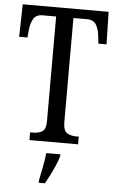

<svg xmlns="http://www.w3.org/2000/svg" viewBox="-61 -755 617 1018"><g transform="rotate(5 247.0 -246.5)"><path d="M116 0V-41H131Q160 -41 180 -52.5Q200 -64 200 -108V-665H127Q93 -665 79 -640Q65 -615 62 -582L58 -541H14L18 -714H475L479 -541H436L431 -582Q428 -615 414 -640Q400 -665 365 -665H292V-113Q292 -66 312 -53.5Q332 -41 360 -41H375V0ZM185 208Q192 174 199.5 136Q207 98 211 61H286V71Q280 92 268.5 119Q257 146 243.5 173Q230 200 218 221H185Z"/></g></svg>

Font: Noto Serif Hebrew ExtraCondensed
Style: Regular
Weight: 400
Width: 2
Designer: Monotype Design Team
Foundry: Monotype Imaging Inc.
Version: Version 2.004; ttfautohint (v1.8.4.7-5d5b)